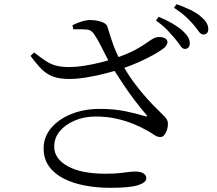

<svg xmlns="http://www.w3.org/2000/svg" viewBox="-20 -850 1040 919"><path d="M817.7 -664.8Q802.3 -683.5 780.8 -706Q759.4 -728.6 726.5 -751.6L739.3 -769.7Q778.5 -753.4 806.8 -736.6Q835.2 -719.8 854.6 -702.4Q872.8 -685.4 880.7 -671.4Q888.5 -657.4 888.3 -641.8Q888.3 -629.6 881.8 -622.7Q875.4 -615.8 864.3 -615.8Q853.6 -616 843.5 -630.8Q833.4 -645.5 817.7 -664.8ZM905.3 -732.9Q888.6 -752.3 868.1 -771.1Q847.6 -789.8 812.7 -812.8L825.3 -830.1Q863.9 -816.2 892.8 -802Q921.7 -787.9 939 -772.7Q959.6 -755.7 968.3 -741Q976.9 -726.3 976.9 -710.7Q976.9 -698.2 970.9 -691.5Q964.8 -684.9 953.9 -684.9Q941.1 -684.9 931.4 -699.4Q921.7 -713.9 905.3 -732.9ZM457.8 -328.8Q529.3 -328.8 585.7 -316.4Q642.1 -304 676 -293.5Q690.4 -289.7 681 -299.9Q653.5 -331.8 625.5 -368.7Q597.5 -405.6 570.4 -446.1Q543.3 -486.5 517.2 -527.6Q500.8 -555.9 486.2 -584.7Q471.5 -613.5 457.9 -640.1Q444.3 -666.7 430.1 -686.9Q417.1 -706.9 395.5 -708.7Q373.9 -710.5 330.7 -710L326.9 -729.3Q352.2 -741.8 373.5 -748Q394.7 -754.2 411.2 -754.2Q438.5 -754.2 463.8 -746.1Q489 -737.9 493.3 -724.2Q501.5 -698.9 510 -671.3Q518.6 -643.6 531.2 -612.4Q543.9 -581.3 564 -545.2Q587.9 -500.9 618 -459.4Q648.2 -417.8 682.2 -380Q716.2 -342.1 750.9 -309Q768.7 -292 775.8 -282.3Q782.9 -272.5 783.7 -259.6Q784.5 -245.9 779.9 -230.5Q775.4 -215.1 767.2 -204.6Q759.1 -194.1 747.9 -194.1Q732.2 -194.1 718.9 -203.8Q705.6 -213.4 684.3 -225.1Q655 -242.1 617.3 -257.3Q579.5 -272.6 534.9 -282.4Q490.2 -292.3 438.5 -292.3Q383 -292.3 337.8 -273.1Q292.6 -253.9 266 -221.7Q239.4 -189.5 239.4 -147.9Q239.4 -90.7 303.7 -54.6Q368.1 -18.5 484.4 -18.5Q523.2 -18.5 548.6 -21.1Q574 -23.7 592.7 -26.3Q611.3 -28.9 628.4 -28.9Q651.4 -28.9 665.9 -20.5Q680.4 -12.1 680.4 3.6Q680.4 23.4 641.2 36.2Q602 49 508.1 49Q445.7 49 388.4 38.4Q331 27.9 286.1 5.3Q241.1 -17.2 214.9 -53.2Q188.8 -89.3 188.8 -140Q188.8 -194.1 224.2 -236.6Q259.6 -279.2 320.8 -304Q381.9 -328.8 457.8 -328.8ZM532.5 -571.6Q594.3 -593.2 629.4 -612.4Q664.5 -631.7 683.8 -646.1Q703.1 -660.5 718 -667.7Q732.5 -674.2 750.5 -672.4Q768.4 -670.7 776.9 -661Q783.8 -652.4 780.1 -641.4Q776.5 -630.5 766 -620.8Q750 -607.7 718.1 -589.5Q686.2 -571.3 644.7 -552.8Q603.3 -534.3 557.7 -519.3Q527.5 -509.5 484.4 -498.5Q441.4 -487.4 396.4 -479.8Q351.4 -472.2 312.7 -472Q265.2 -471.8 234 -483.5Q202.8 -495.1 178.3 -519.8Q153.9 -544.4 126 -582.7L143.7 -598.8Q174.5 -574.7 197.7 -559Q220.9 -543.4 247.2 -536.2Q273.5 -529 312.8 -529Q344 -529.2 383.8 -535.3Q423.5 -541.5 463.1 -551.5Q502.6 -561.5 532.5 -571.6Z"/></svg>

Font: Early Summer Mincho VF
Style: Regular
Weight: 250
Designer: GuiWonder
Version: Version 1.002